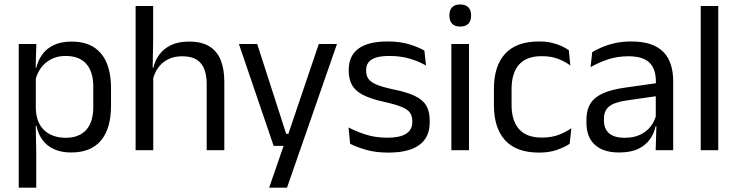

<svg xmlns="http://www.w3.org/2000/svg" viewBox="-20 -690 3388 882"><path d="M306.5 10.5Q261.5 10.5 228.5 -4.5Q195.5 -19.5 175 -47.5Q154.5 -75.5 147.5 -112.5H121L144.5 -188.5Q146.5 -144.5 164.2 -115.2Q182 -86 212.5 -71.5Q243 -57 281.5 -57Q343 -57 375.8 -93Q408.5 -129 408.5 -198.5V-292Q408.5 -361 376 -397Q343.5 -433 281.5 -433Q244.5 -433 216 -418.5Q187.5 -404 168.8 -379Q150 -354 143 -322L123 -378.5H146.5Q154.5 -412 173.8 -439.2Q193 -466.5 226.8 -482.8Q260.5 -499 310 -499Q398 -499 444 -444.2Q490 -389.5 490 -285.5V-204.5Q490 -99.5 443.8 -44.5Q397.5 10.5 306.5 10.5ZM66 172V-488H147L143.5 -370.5L144.5 -345.5V-140L144 -123.5L146.5 13.5V172Z M929.5 0V-303.5Q929.5 -343 918.8 -371.5Q908 -400 883.8 -415.8Q859.5 -431.5 817.5 -431.5Q779 -431.5 751 -417Q723 -402.5 705.8 -377.8Q688.5 -353 681.5 -321.5L663.5 -379H684.5Q692 -412 712 -439.2Q732 -466.5 765.8 -482.8Q799.5 -499 848 -499Q906 -499 941.8 -477Q977.5 -455 994 -413.8Q1010.5 -372.5 1010.5 -312.5V0ZM603 0V-662.5H683.5V-503.5L681 -363.5L684 -357V0Z M1341 -75.5 1298.5 -57 1444.5 -488H1528L1298.5 172H1216.5L1293.5 -51L1329 -20H1237L1077.5 -488H1161.5L1294.5 -75.5Z M1764.5 11Q1705.5 11 1661.5 -1.8Q1617.5 -14.5 1588.5 -29.5L1581 -104.5Q1617.5 -85.5 1661.2 -71.5Q1705 -57.5 1760.5 -57.5Q1817 -57.5 1845.5 -75.5Q1874 -93.5 1874 -129V-134.5Q1874 -157.5 1863.2 -172.5Q1852.5 -187.5 1824.5 -199Q1796.5 -210.5 1745 -222Q1683.5 -235.5 1648 -253.8Q1612.5 -272 1597.2 -299Q1582 -326 1582 -365V-369.5Q1582 -433.5 1626.5 -466.5Q1671 -499.5 1760.5 -499.5Q1818 -499.5 1860.2 -486.5Q1902.5 -473.5 1929.5 -457.5L1937 -389Q1904.5 -408 1862.5 -420.5Q1820.5 -433 1768 -433Q1730 -433 1706.5 -425.2Q1683 -417.5 1672.5 -403.2Q1662 -389 1662 -369V-365Q1662 -343 1672.5 -327.8Q1683 -312.5 1710.2 -301.2Q1737.5 -290 1786 -279.5Q1848.5 -267 1885.2 -249.5Q1922 -232 1938 -205.2Q1954 -178.5 1954 -136.5V-128Q1954 -59 1906 -24Q1858 11 1764.5 11Z M2053.5 0V-488H2134.5V0ZM2094 -568Q2069 -568 2056.8 -581.2Q2044.5 -594.5 2044.5 -617.5V-620Q2044.5 -643.5 2056.8 -656.5Q2069 -669.5 2094 -669.5Q2119 -669.5 2131.5 -656.5Q2144 -643.5 2144 -620V-617.5Q2144 -594 2131.5 -581Q2119 -568 2094 -568Z M2456.5 11Q2351.5 11 2300.2 -45.8Q2249 -102.5 2249 -206.5V-282.5Q2249 -387 2300.5 -443.2Q2352 -499.5 2456.5 -499.5Q2487.5 -499.5 2513 -493.8Q2538.5 -488 2558.8 -478.8Q2579 -469.5 2593 -459.5L2600 -389Q2576.5 -407 2544.2 -419.5Q2512 -432 2468.5 -432Q2398.5 -432 2364.2 -393.2Q2330 -354.5 2330 -280.5V-208.5Q2330 -136 2364.2 -97Q2398.5 -58 2468.5 -58Q2513.5 -58 2546.2 -70.5Q2579 -83 2604.5 -101L2597 -29.5Q2575 -14.5 2539.5 -1.8Q2504 11 2456.5 11Z M2992 0 2995.5 -118.5 2992.5 -131V-286.5L2993 -315Q2993 -374.5 2962.8 -403Q2932.5 -431.5 2867 -431.5Q2814.5 -431.5 2770.8 -416.5Q2727 -401.5 2693 -381.5L2700.5 -450.5Q2719.5 -462 2745.8 -473.2Q2772 -484.5 2805.8 -492Q2839.5 -499.5 2880 -499.5Q2932.5 -499.5 2969.2 -486.8Q3006 -474 3028.8 -450Q3051.5 -426 3062 -392Q3072.5 -358 3072.5 -316V0ZM2824 10.5Q2751.5 10.5 2712.8 -24.8Q2674 -60 2674 -125.5V-140Q2674 -207.5 2715.8 -240.8Q2757.5 -274 2848.5 -287L3003 -309L3007.5 -250L2858.5 -228.5Q2802.5 -220.5 2778.5 -201.2Q2754.5 -182 2754.5 -144.5V-136.5Q2754.5 -98 2778.2 -77.5Q2802 -57 2849.5 -57Q2891.5 -57 2921.5 -71.5Q2951.5 -86 2970 -110.5Q2988.5 -135 2995 -165L3007.5 -110H2992Q2985 -78 2965.8 -50.5Q2946.5 -23 2912 -6.2Q2877.5 10.5 2824 10.5Z M3199 0V-662.5H3279.5V0Z"/></svg>

Font: Anek Gurmukhi
Style: Regular
Weight: 400
Designer: Sarang Kulkarni (Gurmukhi), Yesha Goshar (Latin)
Foundry: Ek Type
Version: Version 1.003